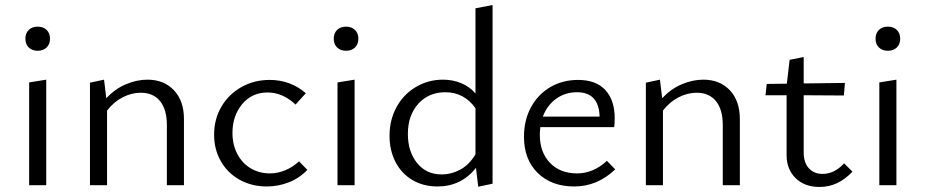

<svg xmlns="http://www.w3.org/2000/svg" viewBox="-20 -737 3683 764"><path d="M96 -409 164 -420V0H96ZM81 -583Q81 -605 94.5 -618Q108 -631 130 -631Q152 -631 165.5 -618Q179 -605 179 -583Q179 -561 165.5 -548Q152 -535 130 -535Q108 -535 94.5 -548Q81 -561 81 -583Z M712 -263V0H644V-240Q644 -301 617 -334.5Q590 -368 540 -368Q504 -368 468.5 -350Q433 -332 406 -297V0H338V-408L394 -420L403 -346Q437 -383 480.5 -401.5Q524 -420 567 -420Q632 -420 672 -378Q712 -336 712 -263Z M832 -201Q832 -263 861 -312.5Q890 -362 940.5 -390.5Q991 -419 1053 -419Q1136 -419 1197 -366L1156 -321Q1105 -369 1045 -369Q982 -369 943.5 -322.5Q905 -276 905 -208Q905 -161 924.5 -124Q944 -87 978 -67Q1012 -47 1054 -47Q1085 -47 1115 -59.5Q1145 -72 1170 -95L1203 -61Q1170 -27 1128 -11Q1086 5 1042 5Q982 5 934 -21.5Q886 -48 859 -95Q832 -142 832 -201Z M1323 -409 1391 -420V0H1323ZM1308 -583Q1308 -605 1321.5 -618Q1335 -631 1357 -631Q1379 -631 1392.5 -618Q1406 -605 1406 -583Q1406 -561 1392.5 -548Q1379 -535 1357 -535Q1335 -535 1321.5 -548Q1308 -561 1308 -583Z M1940 -717V-6L1883 6L1874 -69Q1815 5 1721 5Q1664 5 1620.5 -21Q1577 -47 1553.5 -93Q1530 -139 1530 -197Q1530 -260 1558 -311Q1586 -362 1635 -391Q1684 -420 1743 -420Q1782 -420 1815.5 -406Q1849 -392 1872 -365V-704ZM1872 -123V-306Q1851 -337 1820.5 -353.5Q1790 -370 1752 -370Q1686 -370 1644.5 -324Q1603 -278 1603 -204Q1603 -134 1639.5 -88.5Q1676 -43 1737 -43Q1776 -43 1811.5 -62Q1847 -81 1872 -123Z M2428 -63Q2357 5 2265 5Q2175 5 2120 -48.5Q2065 -102 2065 -193Q2065 -259 2093 -310.5Q2121 -362 2170 -390.5Q2219 -419 2280 -419Q2352 -419 2389 -378.5Q2426 -338 2426 -267Q2426 -243 2424 -231H2130Q2128 -211 2128 -201Q2128 -131 2168.5 -89Q2209 -47 2276 -47Q2341 -47 2395 -97ZM2140 -273H2366Q2363 -370 2276 -370Q2229 -370 2193 -344Q2157 -318 2140 -273Z M2924 -263V0H2856V-240Q2856 -301 2829 -334.5Q2802 -368 2752 -368Q2716 -368 2680.5 -350Q2645 -332 2618 -297V0H2550V-408L2606 -420L2615 -346Q2649 -383 2692.5 -401.5Q2736 -420 2779 -420Q2844 -420 2884 -378Q2924 -336 2924 -263Z M3372 -54Q3315 7 3241 7Q3182 7 3146 -28Q3110 -63 3110 -120V-358H3026L3031 -403L3111 -404L3122 -499L3178 -510V-405L3342 -407L3338 -357L3178 -358V-131Q3178 -90 3198.5 -67.5Q3219 -45 3253 -45Q3300 -45 3339 -87Z M3479 -409 3547 -420V0H3479ZM3464 -583Q3464 -605 3477.5 -618Q3491 -631 3513 -631Q3535 -631 3548.5 -618Q3562 -605 3562 -583Q3562 -561 3548.5 -548Q3535 -535 3513 -535Q3491 -535 3477.5 -548Q3464 -561 3464 -583Z"/></svg>

Font: Ysabeau
Style: Regular
Weight: 400
Designer: Christian Thalmann (Catharsis Fonts)
Version: Version 0.003